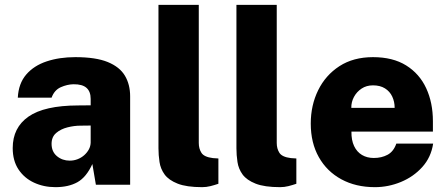

<svg xmlns="http://www.w3.org/2000/svg" viewBox="-20 -763 1842 793"><path d="M209 10Q160.5 10 120.2 -8.8Q80 -27.5 56.2 -63.5Q32.5 -99.5 32.5 -151.5Q32.5 -236 97.8 -281.5Q163 -327 302 -327.5L354.5 -328V-354.5Q354.5 -385 337.2 -400.2Q320 -415.5 283 -415Q257.5 -414.5 231 -402.8Q204.5 -391 193 -359.5H53.5Q56.5 -418 88.2 -455Q120 -492 172.8 -509.5Q225.5 -527 291 -527Q375.5 -527 425 -506.8Q474.5 -486.5 496 -450.2Q517.5 -414 517.5 -365V0H376L361.5 -85.5Q336.5 -31 299.8 -10.5Q263 10 209 10ZM268 -99.5Q285 -99.5 300.5 -105.5Q316 -111.5 328 -122.2Q340 -133 347 -146Q354 -159 354.5 -174V-244.5L312.5 -244Q286.5 -244 258.8 -237Q231 -230 212 -213.8Q193 -197.5 193 -169Q193 -136.5 215.2 -118Q237.5 -99.5 268 -99.5Z M815 10Q750.5 10 713.8 -4.5Q677 -19 660 -42.2Q643 -65.5 638.8 -94Q634.5 -122.5 634.5 -150.5V-743H801V-172.5Q801 -149 812 -131.8Q823 -114.5 859.5 -110L882 -108.5V-4Q866 1.5 849 5.8Q832 10 815 10Z M1137 10Q1072.5 10 1035.8 -4.5Q999 -19 982 -42.2Q965 -65.5 960.8 -94Q956.5 -122.5 956.5 -150.5V-743H1123V-172.5Q1123 -149 1134 -131.8Q1145 -114.5 1181.5 -110L1204 -108.5V-4Q1188 1.5 1171 5.8Q1154 10 1137 10Z M1431.5 -219.5Q1431 -184 1442.5 -159.8Q1454 -135.5 1475 -123Q1496 -110.5 1524 -110.5Q1556 -110.5 1580.8 -123.8Q1605.5 -137 1617 -170H1769Q1760.5 -113.5 1724.2 -73.2Q1688 -33 1636 -11.5Q1584 10 1528.5 10Q1449.5 10 1389.8 -22.5Q1330 -55 1296.8 -114Q1263.5 -173 1263.5 -252.5Q1263.5 -328 1294 -390.2Q1324.5 -452.5 1382 -489.8Q1439.5 -527 1520.5 -527Q1602.5 -527 1657.5 -492.8Q1712.5 -458.5 1740.2 -398.8Q1768 -339 1768 -262V-219.5ZM1431 -317.5H1610Q1610 -343 1600 -364.2Q1590 -385.5 1570 -398Q1550 -410.5 1520.5 -410.5Q1493.5 -410.5 1473.5 -397.2Q1453.5 -384 1442 -362.8Q1430.5 -341.5 1431 -317.5Z"/></svg>

Font: Public Sans Thin ExtraBold
Style: Regular
Weight: 800
Version: Version 1.007